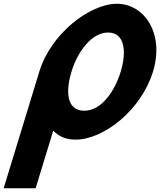

<svg xmlns="http://www.w3.org/2000/svg" viewBox="-66 -747 857 1027"><path d="M316.5 -363.9C348.4 -468.5 422.5 -573 512.4 -573C602.8 -573 611.8 -468.5 579.8 -363.9C547.8 -259.4 477.5 -154.8 384.5 -154.8C289.1 -154.8 284.5 -259.4 316.5 -363.9ZM144.2 -363.9C142.9 -359.8 141.7 -355.7 140.6 -351.7L-46.4 260H124.6L218.8 -48.1C247.5 -17.5 287.3 -0.1 337.2 -0.1C489.8 -0.1 689.7 -159.1 752.4 -363.9C815 -568.8 705.2 -726.9 559.4 -726.9C415.8 -726.9 206.8 -568.8 144.2 -363.9Z"/></svg>

Font: Hussar
Style: BdSuprConOblThree
Weight: 700
Foundry: Cannot Into Space Fonts
Version: Version 2.00